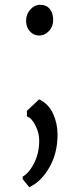

<svg xmlns="http://www.w3.org/2000/svg" viewBox="-20 -544 333 808"><path d="M75.7 210 75.2 199.7Q102.5 184.1 123.8 142.1Q145 100.1 145 46.9Q145 16.1 129.4 -15.4Q113.8 -46.9 93.3 -54.2V-77.6L144.5 -126Q184.6 -106.9 203.4 -65.4Q222.2 -23.9 222.2 22Q222.2 101.1 187.3 161.4Q152.3 221.7 103 243.7ZM144 -394.5Q122.1 -394.5 106.2 -411.6Q90.3 -428.7 89.8 -455.1Q89.4 -483.4 107.4 -503.7Q125.5 -523.9 149.4 -523.9Q174.8 -523.9 189 -506.8Q203.1 -489.7 203.6 -463.4Q204.6 -434.1 186.8 -414.3Q168.9 -394.5 144 -394.5Z"/></svg>

Font: HaufeMerriweatherSansLt
Style: Regular
Weight: 300
Designer: Eben Sorkin
Foundry: Eben Sorkin
Version: Version 1.56